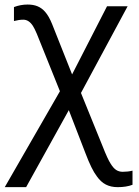

<svg xmlns="http://www.w3.org/2000/svg" viewBox="-35 -563 595 824"><path d="M222.2 -171.4 123 -418Q112.8 -441.9 106 -452.1Q88.9 -478.5 64.9 -478.5Q46.9 -478.5 24.9 -472.7V-532.7Q53.7 -543.5 83.5 -543.5Q108.4 -543.5 126.5 -535.9Q144.5 -528.3 158.2 -512.7Q174.8 -494.1 188.5 -460L274.4 -243.7L424.3 -536.1H512.7L312.5 -164.1L405.3 64.5Q427.2 120.6 439.9 139.6Q451.2 158.2 463.4 166.3Q475.6 174.3 491.7 174.3Q514.2 174.3 533.7 169.4V230Q507.3 240.2 470.2 240.2Q440.9 240.2 419.2 229Q397.5 217.8 380.4 193.4Q357.9 164.1 332 95.2L260.3 -90.3L77.1 240.2H-14.6Z"/></svg>

Font: Viking Open Sans
Style: Regular
Weight: 400
Foundry: Ascender Corporation
Version: Version 2.001